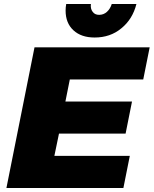

<svg xmlns="http://www.w3.org/2000/svg" viewBox="-20 -937 766 957"><path d="M694 -541 726 -701H152L12 0H595L627 -160H251L274 -271H606L638 -431H306L328 -541ZM442 -878C434 -888 431 -901 433 -917H310C308 -906 307 -895 307 -884C307 -843 320 -810 346 -786C372 -762 407 -750 452 -750C503 -750 548 -765 585 -796C622 -826 647 -866 660 -917H537C532 -901 524 -888 513 -878C502 -868 489 -863 474 -863C460 -863 449 -868 442 -878Z"/></svg>

Font: Argentum Sans ExtraBold
Style: Italic
Weight: 800
Italic angle: -11.3°
Designer: Julieta Ulanovsky
Foundry: Julieta Ulanovsky
Version: Version 5.001;February 15, 2019;FontCreator 11.5.0.2425 64-b